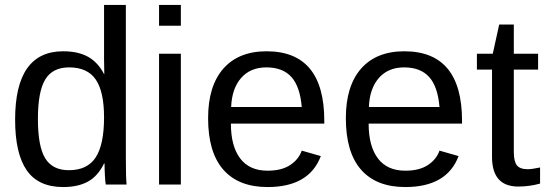

<svg xmlns="http://www.w3.org/2000/svg" viewBox="-20 -745 2207 775"><path d="M400 -85Q375 -34 335 -12Q295 10 235 10Q135 10 88 -57.5Q41 -125 41 -262Q41 -538 235 -538Q295 -538 335 -516Q375 -494 400 -446H401L400 -505V-725H488V-109Q488 -26 491 0H407Q405 -8 403.5 -36Q402 -64 402 -85ZM133 -265Q133 -154 162.5 -106Q192 -58 258 -58Q333 -58 366.5 -110Q400 -162 400 -271Q400 -375 366.5 -424Q333 -473 259 -473Q192 -473 162.5 -424Q133 -375 133 -265Z M622 -641V-725H710V-641ZM622 0V-528H710V0Z M912 -246Q912 -155 949.5 -105.5Q987 -56 1060 -56Q1117 -56 1151.5 -79Q1186 -102 1198 -137L1275 -115Q1228 10 1060 10Q943 10 881.5 -60Q820 -130 820 -268Q820 -398 881.5 -468Q943 -538 1056 -538Q1289 -538 1289 -257V-246ZM1198 -313Q1191 -396 1156 -434.5Q1121 -473 1055 -473Q991 -473 953.5 -430.5Q916 -388 913 -313Z M1468 -246Q1468 -155 1505.5 -105.5Q1543 -56 1616 -56Q1673 -56 1707.5 -79Q1742 -102 1754 -137L1831 -115Q1784 10 1616 10Q1499 10 1437.5 -60Q1376 -130 1376 -268Q1376 -398 1437.5 -468Q1499 -538 1612 -538Q1845 -538 1845 -257V-246ZM1754 -313Q1747 -396 1712 -434.5Q1677 -473 1611 -473Q1547 -473 1509.5 -430.5Q1472 -388 1469 -313Z M2160 -4Q2117 8 2072 8Q1966 8 1966 -112V-464H1905V-528H1969L1995 -646H2054V-528H2152V-464H2054V-131Q2054 -93 2066.5 -77.5Q2079 -62 2110 -62Q2127 -62 2160 -69Z"/></svg>

Font: TharLon
Style: Regular
Weight: 400
Designer: Sai Zin Di Di Zone
Foundry: Sai Zin Di Di Zone, Sun Tun
Version: Version 1.003 September 27 2012